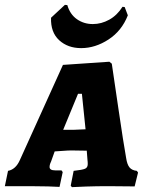

<svg xmlns="http://www.w3.org/2000/svg" viewBox="-41 -765 608 790"><path d="M522 -62 527 -55 513 2 404 1Q358 1 313 2.5Q268 4 255 5L250 -1L262 -62Q299 -66 309.5 -71Q320 -76 320 -90Q320 -100 319 -106L316 -145L252 -146Q240 -146 214 -144Q188 -142 184 -142L169 -100Q163 -88 163 -78Q163 -64 186 -64H212L217 -57L204 4Q192 3 157 2Q122 1 82 1H-21L-8 -62Q24 -68 41 -107L218 -498L409 -511L419 -503Q426 -456 446.5 -316Q467 -176 478 -115Q482 -88 492 -76Q502 -64 522 -62ZM264 -231Q275 -231 311 -233L296 -379H280L219 -231ZM226 -745 236 -744Q247 -706 275.5 -686Q304 -666 341 -666Q376 -666 408.5 -684Q441 -702 463 -737L472 -736L485 -702Q460 -638 405.5 -602.5Q351 -567 293 -567Q238 -567 202.5 -599.5Q167 -632 169 -692Z"/></svg>

Font: Alegreya SC ExtraBold
Style: Italic
Weight: 800
Italic angle: -7°
Designer: Juan Pablo del Peral
Foundry: Huerta Tipografica
Version: Version 2.007; ttfautohint (v1.6)